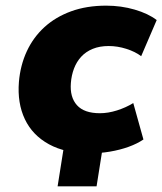

<svg xmlns="http://www.w3.org/2000/svg" viewBox="-20 -532 575 680"><path d="M184 128 216 -74H354L322 128ZM298 11Q212 11 153.5 -21Q95 -53 68 -110Q41 -167 47 -242Q52 -301 75 -350.5Q98 -400 137.5 -436Q177 -472 232 -492Q287 -512 356 -512Q409 -512 457 -498Q505 -484 535 -461L480 -333Q459 -349 427.5 -359Q396 -369 365 -369Q333 -369 308.5 -359Q284 -349 267.5 -331Q251 -313 242 -289Q233 -265 231 -238Q227 -188 252.5 -159.5Q278 -131 334 -131Q363 -131 394.5 -141Q426 -151 452 -167L488 -38Q466 -23 435.5 -12Q405 -1 369.5 5Q334 11 298 11Z"/></svg>

Font: Nunito Sans 9pt Black
Style: Italic
Weight: 900
Italic angle: -9°
Version: Version 3.101;gftools[0.9.27]